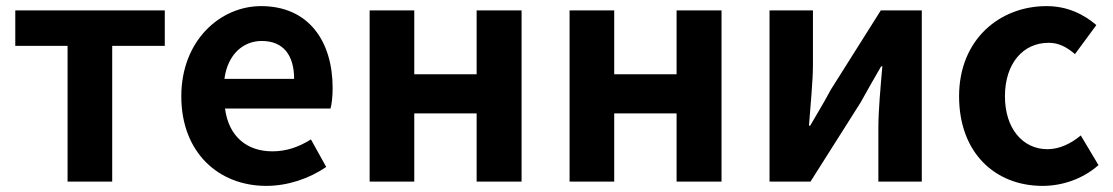

<svg xmlns="http://www.w3.org/2000/svg" viewBox="-20 -594 3640 628"><path d="M201 0H347V-444H519V-560H30V-444H201Z M851 14C921 14 992 -10 1047 -48L997 -138C957 -113 917 -99 871 -99C788 -99 728 -147 716 -239H1061C1065 -252 1068 -279 1068 -306C1068 -461 988 -574 834 -574C700 -574 573 -461 573 -279C573 -95 695 14 851 14ZM714 -336C725 -418 777 -460 836 -460C908 -460 942 -412 942 -336Z M1189 0H1335V-223H1539V0H1686V-560H1539V-351H1335V-560H1189Z M1843 0H1989V-223H2193V0H2340V-560H2193V-351H1989V-560H1843Z M2497 0H2631L2795 -259C2813 -292 2843 -344 2862 -377H2866C2860 -307 2853 -233 2853 -176V0H2995V-560H2861L2697 -300C2680 -267 2649 -216 2630 -183H2626C2631 -252 2639 -327 2639 -383V-560H2497Z M3390 14C3452 14 3520 -7 3573 -54L3515 -151C3484 -125 3446 -106 3406 -106C3325 -106 3267 -174 3267 -279C3267 -385 3325 -454 3410 -454C3442 -454 3468 -441 3496 -417L3566 -512C3525 -547 3472 -574 3403 -574C3251 -574 3117 -466 3117 -279C3117 -94 3235 14 3390 14Z"/></svg>

Font: Genne Gothic Bold
Style: Regular
Weight: 700
Designer: Ryoko NISHIZUKA (kana & ideographs); Paul D. Hunt (Latin, Greek & Cyrillic); Wenlong ZHANG (bopomofo); Sandoll Communica
Foundry: Adobe Systems Incorporated
Version: Version 1.004;PS 1.004;hotconv 16.6.51;makeotf.lib2.5.65220